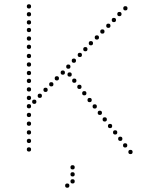

<svg xmlns="http://www.w3.org/2000/svg" viewBox="-20 -728 668 902"><path d="M321 68Q311 68 311 58Q311 48 321 48Q331 48 331 58Q331 68 321 68ZM321 101Q311 101 311 91Q311 81 321 81Q331 81 331 91Q331 101 321 101ZM321 134Q311 134 311 124Q311 114 321 114Q331 114 331 124Q331 134 321 134ZM296 154Q286 154 286 144Q286 134 296 134Q306 134 306 144Q306 154 296 154ZM116 -219Q106 -219 106 -229Q106 -239 116 -239Q126 -239 126 -229Q126 -219 116 -219ZM116 -178Q106 -178 106 -188Q106 -198 116 -198Q126 -198 126 -188Q126 -178 116 -178ZM116 -137Q106 -137 106 -147Q106 -157 116 -157Q126 -157 126 -147Q126 -137 116 -137ZM116 -96Q106 -96 106 -106Q106 -116 116 -116Q126 -116 126 -106Q126 -96 116 -96ZM116 -537Q106 -537 106 -547Q106 -557 116 -557Q126 -557 126 -547Q126 -537 116 -537ZM116 -498Q106 -498 106 -508Q106 -518 116 -518Q126 -518 126 -508Q126 -498 116 -498ZM116 -455Q106 -455 106 -465Q106 -475 116 -475Q126 -475 126 -465Q126 -455 116 -455ZM116 -375Q106 -375 106 -385Q106 -395 116 -395Q126 -395 126 -385Q126 -375 116 -375ZM116 -338Q106 -338 106 -348Q106 -358 116 -358Q126 -358 126 -348Q126 -338 116 -338ZM116 -298Q106 -298 106 -308Q106 -318 116 -318Q126 -318 126 -308Q126 -298 116 -298ZM116 -258Q106 -258 106 -268Q106 -278 116 -278Q126 -278 126 -268Q126 -258 116 -258ZM116 -688Q106 -688 106 -698Q106 -708 116 -708Q126 -708 126 -698Q126 -688 116 -688ZM116 -651Q106 -651 106 -661Q106 -671 116 -671Q126 -671 126 -661Q126 -651 116 -651ZM116 -613Q106 -613 106 -623Q106 -633 116 -633Q126 -633 126 -623Q126 -613 116 -613ZM116 -577Q106 -577 106 -587Q106 -597 116 -597Q126 -597 126 -587Q126 -577 116 -577ZM116 -415Q106 -415 106 -425Q106 -435 116 -435Q126 -435 126 -425Q126 -415 116 -415ZM116 -56Q106 -56 106 -66Q106 -76 116 -76Q126 -76 126 -66Q126 -56 116 -56ZM116 -16Q106 -16 106 -26Q106 -36 116 -36Q126 -36 126 -26Q126 -16 116 -16ZM515 -624Q505 -624 505 -634Q505 -644 515 -644Q525 -644 525 -634Q525 -624 515 -624ZM569 -679Q559 -679 559 -689Q559 -699 569 -699Q579 -699 579 -689Q579 -679 569 -679ZM541 -652Q531 -652 531 -662Q531 -672 541 -672Q551 -672 551 -662Q551 -652 541 -652ZM435 -542Q425 -542 425 -552Q425 -562 435 -562Q445 -562 445 -552Q445 -542 435 -542ZM489 -597Q479 -597 479 -607Q479 -617 489 -617Q499 -617 499 -607Q499 -597 489 -597ZM461 -570Q451 -570 451 -580Q451 -590 461 -590Q471 -590 471 -580Q471 -570 461 -570ZM381 -487Q371 -487 371 -497Q371 -507 381 -507Q391 -507 391 -497Q391 -487 381 -487ZM407 -515Q397 -515 397 -525Q397 -535 407 -535Q417 -535 417 -525Q417 -515 407 -515ZM301 -405Q291 -405 291 -415Q291 -425 301 -425Q311 -425 311 -415Q311 -405 301 -405ZM355 -460Q345 -460 345 -470Q345 -480 355 -480Q365 -480 365 -470Q365 -460 355 -460ZM327 -433Q317 -433 317 -443Q317 -453 327 -453Q337 -453 337 -443Q337 -433 327 -433ZM275 -377Q265 -377 265 -387Q265 -397 275 -397Q285 -397 285 -387Q285 -377 275 -377ZM221 -322Q211 -322 211 -332Q211 -342 221 -342Q231 -342 231 -332Q231 -322 221 -322ZM247 -350Q237 -350 237 -360Q237 -370 247 -370Q257 -370 257 -360Q257 -350 247 -350ZM141 -240Q131 -240 131 -250Q131 -260 141 -260Q151 -260 151 -250Q151 -240 141 -240ZM167 -268Q157 -268 157 -278Q157 -288 167 -288Q177 -288 177 -278Q177 -268 167 -268ZM194 -296Q184 -296 184 -306Q184 -316 194 -316Q204 -316 204 -306Q204 -296 194 -296ZM329 -339Q319 -339 319 -349Q319 -359 329 -359Q339 -359 339 -349Q339 -339 329 -339ZM353 -310Q343 -310 343 -320Q343 -330 353 -330Q363 -330 363 -320Q363 -310 353 -310ZM425 -218Q415 -218 415 -228Q415 -238 425 -238Q435 -238 435 -228Q435 -218 425 -218ZM449 -188Q439 -188 439 -198Q439 -208 449 -208Q459 -208 459 -198Q459 -188 449 -188ZM376 -280Q366 -280 366 -290Q366 -300 376 -300Q386 -300 386 -290Q386 -280 376 -280ZM401 -248Q391 -248 391 -258Q391 -268 401 -268Q411 -268 411 -258Q411 -248 401 -248ZM472 -157Q462 -157 462 -167Q462 -177 472 -177Q482 -177 482 -167Q482 -157 472 -157ZM497 -126Q487 -126 487 -136Q487 -146 497 -146Q507 -146 507 -136Q507 -126 497 -126ZM307 -368Q297 -368 297 -378Q297 -388 307 -388Q317 -388 317 -378Q317 -368 307 -368ZM521 -96Q511 -96 511 -106Q511 -116 521 -116Q531 -116 531 -106Q531 -96 521 -96ZM545 -66Q535 -66 535 -76Q535 -86 545 -86Q555 -86 555 -76Q555 -66 545 -66ZM568 -35Q558 -35 558 -45Q558 -55 568 -55Q578 -55 578 -45Q578 -35 568 -35ZM593 -4Q583 -4 583 -14Q583 -24 593 -24Q603 -24 603 -14Q603 -4 593 -4Z"/></svg>

Font: Raleway Dots 
Style: Regular
Weight: 400
Version: Version 1.000